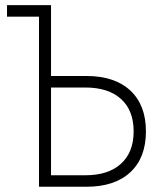

<svg xmlns="http://www.w3.org/2000/svg" viewBox="-20 -713 626 733"><path d="M128.9 0V-649.4H6.8V-693.4H174.8V-422.9H309.6Q418 -422.9 477.5 -367.4Q537.1 -312 537.1 -211.4Q537.1 -110.8 477.5 -55.4Q418 0 309.6 0ZM174.8 -43.9H305.7Q393.6 -43.9 441.9 -87.9Q490.2 -131.8 490.2 -211.4Q490.2 -291.5 441.9 -335.2Q393.6 -378.9 305.7 -378.9H174.8Z"/></svg>

Font: Cascadia Code ExtraLight
Style: Regular
Weight: 200
Monospace: yes
Designer: Aaron Bell
Foundry: Saja Typeworks
Version: Version 2407.024; ttfautohint (v1.8.4)